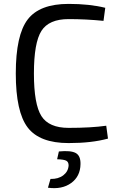

<svg xmlns="http://www.w3.org/2000/svg" viewBox="-20 -722 610 985"><path d="M525 -77 534 -11Q451 12 332 12Q183 12 122 -68Q61 -148 61 -345Q61 -542 122 -622Q183 -702 332 -702Q439 -702 520 -682L511 -615Q421 -624 332 -624Q231 -624 192.5 -563.5Q154 -503 154 -345Q154 -187 192.5 -126.5Q231 -66 332 -66Q448 -66 525 -77ZM273 95 282 55Q343 49 368.5 63Q394 77 393 120Q392 183 345 217Q298 251 226 241L239 196Q279 197 304.5 177.5Q330 158 332 127Q332 109 320 102.5Q308 96 273 95Z"/></svg>

Font: Exo 2.0
Style: Regular
Weight: 400
Designer: Natanael Gama
Version: Version 1.001;PS 001.001;hotconv 1.0.70;makeotf.lib2.5.58329